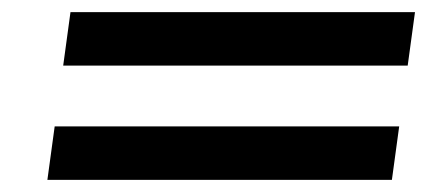

<svg xmlns="http://www.w3.org/2000/svg" viewBox="-20 -423 703 316"><path d="M637 -215 625 -127H58L70 -215ZM663 -403 651 -315H84L96 -403Z"/></svg>

Font: Fivo Sans Modern Med
Style: Italic
Weight: 450
Designer: Alexander Slobzheninov
Foundry: Alexander Slobzheninov
Version: 1.0